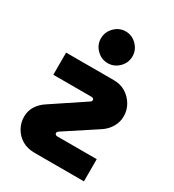

<svg xmlns="http://www.w3.org/2000/svg" viewBox="-182 -857 869 960"><g transform="rotate(30 252.5 -377.0)"><path d="M169 0Q126 0 96 -18Q66 -36 49 -66Q32 -96 32 -131Q32 -165 49.5 -192.5Q67 -220 97 -239L280 -361Q285 -364 287 -367.5Q289 -371 289 -373Q289 -378 285 -381.5Q281 -385 275 -385H54V-513H329Q369 -513 398.5 -494.5Q428 -476 445.5 -446Q463 -416 463 -381Q463 -348 446.5 -319.5Q430 -291 402 -272L219 -152Q215 -149 213 -146Q211 -143 211 -140Q211 -135 215 -131.5Q219 -128 225 -128H453V0ZM260 -571Q223 -571 196 -598Q169 -625 169 -662Q169 -699 196 -726.5Q223 -754 260 -754Q297 -754 324 -726.5Q351 -699 351 -662Q351 -625 324 -598Q297 -571 260 -571Z"/></g></svg>

Font: MuseoModerno Thin
Style: Bold
Weight: 700
Version: Version 1.003